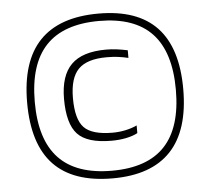

<svg xmlns="http://www.w3.org/2000/svg" viewBox="-48 -689 824 751"><g transform="rotate(-5 363.5 -313.5)"><path d="M670 -314Q670 -152 593.5 -71Q517 10 365 10Q210 10 133.5 -70.5Q57 -151 57 -314Q57 -476 134 -556.5Q211 -637 365 -637Q518 -637 594 -556.5Q670 -476 670 -314ZM641 -314Q641 -462 572.5 -535Q504 -608 365 -608Q225 -608 156 -535Q87 -462 87 -314Q87 -166 156 -93Q225 -20 365 -20Q504 -20 572.5 -93Q641 -166 641 -314ZM380 -168Q405 -168 429.5 -173Q454 -178 476 -188V-158Q458 -148 431 -142.5Q404 -137 373 -137Q278 -137 240 -177.5Q202 -218 202 -316Q202 -407 245.5 -450.5Q289 -494 382 -494Q404 -494 423.5 -491.5Q443 -489 467 -484V-454Q446 -459 426.5 -461.5Q407 -464 382 -464Q305 -464 271 -429.5Q237 -395 237 -316Q237 -233 268 -200.5Q299 -168 380 -168Z"/></g></svg>

Font: Blinker ExtraLight
Style: Regular
Weight: 200
Designer: Juergen Huber
Foundry: supertype
Version: Version 1.017;hotconv 1.0.117;makeotfexe 2.5.65602